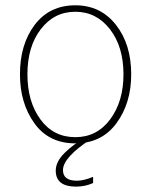

<svg xmlns="http://www.w3.org/2000/svg" viewBox="-20 -526 571 728"><path d="M84 -244.1Q84 -140.6 133.3 -73.2Q182.6 -5.9 265.6 -5.9Q347.7 -5.9 397.9 -73.7Q448.2 -141.6 448.2 -244.1Q448.2 -348.6 397 -415Q345.7 -481.4 265.6 -481.4Q185.5 -481.4 134.8 -415.5Q84 -349.6 84 -244.1ZM55.7 -244.1Q55.7 -358.4 111.8 -432.1Q168 -505.9 265.6 -505.9Q361.3 -505.9 419.4 -432.1Q477.5 -358.4 477.5 -244.1Q477.5 -134.8 421.4 -58.6Q365.2 17.6 265.6 17.6Q165 17.6 110.4 -58.6Q55.7 -134.8 55.7 -244.1ZM191.4 121.1Q191.4 86.9 225.1 53.7Q258.8 20.5 297.9 0H327.1Q218.8 70.3 218.8 119.1Q218.8 159.2 271.5 159.2Q297.9 159.2 333 144.5V168Q302.7 181.6 268.6 181.6Q191.4 181.6 191.4 121.1Z"/></svg>

Font: Gothic A1 Thin
Style: Regular
Weight: 250
Designer: HanYang I&C Co.,Ltd.
Foundry: HanYang I&C Co.,Ltd.
Version: Version 2.50